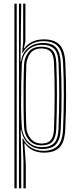

<svg xmlns="http://www.w3.org/2000/svg" viewBox="-20 -820 425 1040"><path d="M107 200V50L101.8 -70H104.8Q118.5 -39.8 146.9 -21.5Q175.2 -3.2 214 -3.2Q265.2 -3.2 291.9 -29.1Q318.5 -55 321.5 -120.5Q325.2 -207.2 325.6 -298Q326 -388.8 321.8 -479.2Q318.5 -543 293 -570Q267.5 -597 213.8 -597Q177.8 -597 148.5 -580.4Q119.2 -563.8 103 -533.5H100L105.5 -595.2V-800H117.8L117.5 -594.8L109.2 -558.2H112Q127.2 -580.2 154.5 -593.5Q181.8 -606.8 216 -606.8Q275 -606.8 302.8 -577.5Q330.5 -548.2 333.8 -480.5Q338.2 -387.5 338.1 -301.6Q338 -215.8 333.5 -119.5Q330.5 -50.8 302.6 -22Q274.8 6.8 218 6.8Q186.8 6.8 159.5 -5.2Q132.2 -17.2 115 -43.2H112L119.8 66.8V200ZM58 200V-800H70.5V200ZM82.8 200V-800H95L91.2 -486.5H94Q100 -534.5 133.4 -560.9Q166.8 -587.2 212.5 -587.2Q263 -587.2 284.8 -561.2Q306.5 -535.2 309.2 -479Q313.5 -391 313.5 -305.6Q313.5 -220.2 309 -120.8Q306.8 -65.2 284.1 -39.2Q261.5 -13.2 210.8 -13Q162.8 -12.8 132.4 -42.2Q102 -71.8 95.2 -116H92.2L95 32.2V200ZM207 -23Q252.2 -23 273.5 -45.5Q294.8 -68 296.8 -120.5Q300.5 -214.5 300.8 -300.5Q301 -386.5 297.2 -478.8Q295 -534.2 273.2 -555.8Q251.5 -577.2 208.8 -577.2Q163.2 -577.2 131.9 -548.8Q100.5 -520.2 98.2 -469.8Q96.2 -424 95 -364.5Q93.8 -305 94.2 -244.1Q94.8 -183.2 98 -133Q100 -105.8 112.5 -80.5Q125 -55.2 148.6 -39.1Q172.2 -23 207 -23ZM206 -32.5Q161.2 -32.5 136.6 -62.1Q112 -91.8 110.2 -133Q108 -182 107.5 -241.1Q107 -300.2 107.6 -359.8Q108.2 -419.2 110.2 -469.2Q111.5 -507 133.9 -537.1Q156.2 -567.2 205.2 -567.2Q244.5 -567.2 263.8 -547.5Q283 -527.8 285 -478.8Q288.2 -396.5 288.4 -309.5Q288.5 -222.5 284.8 -121.2Q282.8 -73.8 264.2 -53.1Q245.8 -32.5 206 -32.5ZM205.8 -42.5Q238.8 -42.5 254.8 -60.6Q270.8 -78.8 272.5 -121.5Q276 -217.5 276.1 -304.6Q276.2 -391.8 272.5 -478.5Q270.8 -522.2 254.5 -539.9Q238.2 -557.5 205 -557.5Q163 -557.5 143.5 -530.2Q124 -503 122.5 -468.8Q120.8 -426.5 120 -368Q119.2 -309.5 119.8 -247.6Q120.2 -185.8 122.5 -133.5Q124.2 -95 146.4 -68.8Q168.5 -42.5 205.8 -42.5Z"/></svg>

Font: Big Shoulders Inline Text Light
Style: Regular
Weight: 300
Designer: Patric King
Foundry: XO Type Co
Version: Version 1.000